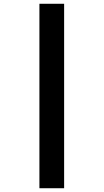

<svg xmlns="http://www.w3.org/2000/svg" viewBox="-20 -780 549 1018"><path d="M189 -760H320V218H189Z"/></svg>

Font: Noto Kufi Arabic Black
Style: Regular
Weight: 900
Designer: Monotype Design Team, David Williams, Khaled Hosny
Foundry: Google LLC
Version: Version 2.109; ttfautohint (v1.8.4.7-5d5b)